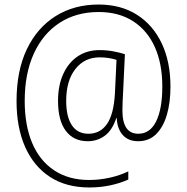

<svg xmlns="http://www.w3.org/2000/svg" viewBox="-20 -732 823 847"><path d="M732 -350Q732 -279 716 -225Q700 -171 668.5 -140Q637 -109 589 -109Q546 -109 521.5 -136.5Q497 -164 495 -211H493Q475 -157 442 -133Q409 -109 367 -109Q305 -109 270.5 -154.5Q236 -200 236 -287Q236 -355 259 -405.5Q282 -456 323 -483.5Q364 -511 419 -511Q451 -511 480 -505.5Q509 -500 531 -493L523 -324Q522 -307 521 -285Q520 -263 520 -245Q520 -142 590 -142Q642 -142 669 -197Q696 -252 696 -350Q696 -451 663 -524.5Q630 -598 567 -638.5Q504 -679 415 -679Q316 -679 242.5 -631Q169 -583 129 -495Q89 -407 89 -287Q89 -179 122 -101Q155 -23 219 19.5Q283 62 373 62Q418 62 463.5 52Q509 42 546 24V60Q511 76 467 85.5Q423 95 374 95Q272 95 200.5 48.5Q129 2 91 -83.5Q53 -169 53 -286Q53 -420 98.5 -515Q144 -610 225.5 -661Q307 -712 415 -712Q513 -712 584 -667Q655 -622 693.5 -540.5Q732 -459 732 -350ZM272 -287Q272 -217 297 -179.5Q322 -142 370 -142Q422 -142 452 -185Q482 -228 487 -321L494 -468Q478 -473 459.5 -476Q441 -479 419 -479Q353 -479 312.5 -427.5Q272 -376 272 -287Z"/></svg>

Font: Noto Sans Tamil SemiCondensed ExtraLight
Style: Regular
Weight: 200
Width: 4
Designer: Jelle Bosma - Monotype Design Team
Foundry: Monotype Imaging Inc.
Version: Version 2.004; ttfautohint (v1.8.4.7-5d5b)